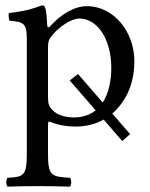

<svg xmlns="http://www.w3.org/2000/svg" viewBox="-20 -462 559 716"><path d="M175 -331C201 -363 246.8 -393 276 -393C340 -393 395 -321 395 -208C395 -164.9 386.9 -116.1 363 -79.7L271 -186L240 -162L336.7 -50.5C316.2 -34.1 289.2 -24 254 -24C236 -24 201 -29 183 -45.1C162.9 -63.1 159 -68.9 159 -105V-287C159 -308 163.4 -316.7 175 -331ZM156 -368C154.5 -398 152.7 -423.7 148 -434C145.9 -438.6 144 -442 136 -442C108 -431 82 -422 13 -413C11 -407 13 -391 15 -385C69 -380 80 -375 80 -317V110C80 193 69 198 8 201C2 207 2 228 8 234C43 233 80 232 120 232C160 232 208 233 241 234C247 228 247 207 241 201C170 197 159 193 159 110V2C159 -11 162.8 -9.7 173 -5.5C197.5 4.4 228.4 10 260 10C298.7 10 334.6 1.9 366.6 -16L436 64L465 38L398.7 -38.5C401.5 -40.9 404.3 -43.4 407 -46C454 -92 481 -154 481 -235C481 -341 406 -439 304 -439C257.5 -439 206.5 -408.5 167 -364C161.4 -357.7 156.5 -358.4 156 -368Z"/></svg>

Font: Libertinus Math
Style: Regular
Weight: 400
Designer: Philipp H. Poll
Foundry: Khaled Hosny
Version: Version 6.2